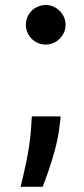

<svg xmlns="http://www.w3.org/2000/svg" viewBox="-20 -557 329 755"><path d="M214.1 -60.4Q211.6 -38 207 -14.7Q202.4 8.5 196.4 31.2Q190.3 54 183.6 75.5Q176.8 96.9 170.3 115.9Q163.7 134.9 157.8 150.7Q152 166.5 147.7 177.6H61.1Q65 161.6 71 136Q77.1 110.4 83.5 79Q89.8 47.6 95.2 12.1Q100.5 -23.4 102.6 -59.7L105.1 -99.4H218.8ZM159.8 -381.7Q143.5 -381.7 129.3 -387.8Q115.1 -393.8 104.4 -404.5Q93.8 -415.1 87.7 -429.3Q81.7 -443.5 81.7 -459.9Q81.7 -475.9 87.7 -489.9Q93.8 -503.9 104.4 -514.6Q115.1 -525.2 129.3 -531.2Q143.5 -537.3 159.8 -537.3Q175.4 -537.3 189.6 -531.2Q203.8 -525.2 214.5 -514.6Q225.1 -503.9 231.5 -489.9Q237.9 -475.9 237.9 -459.9Q237.9 -443.5 231.5 -429.3Q225.1 -415.1 214.5 -404.5Q203.8 -393.8 189.6 -387.8Q175.4 -381.7 159.8 -381.7Z"/></svg>

Font: Interop SemBd
Style: Regular
Weight: 600
Designer: Rasmus Andersson, Google, Jang Haemin
Foundry: jhaemin
Version: Version 1.008